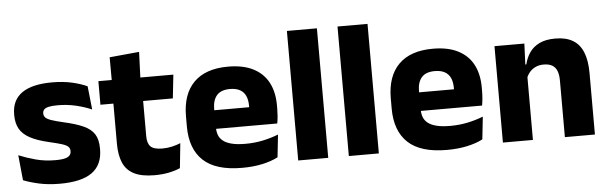

<svg xmlns="http://www.w3.org/2000/svg" viewBox="-45 -811 3091 975"><g transform="rotate(-5 1500.0 -323.5)"><path d="M225.9 12.2Q167.3 12.2 120.3 1.9Q73.4 -8.5 39.9 -21.9L27.1 -150.4Q65.5 -134.4 112.2 -121.7Q159 -109 213.5 -109Q257.2 -109 275.3 -118.3Q293.4 -127.6 293.4 -147.1V-149Q293.4 -162.7 284.3 -171.3Q275.2 -179.8 252.2 -187Q229.3 -194.2 188.3 -203.5Q126.8 -217.8 91 -237.7Q55.1 -257.6 39.7 -286.2Q24.3 -314.8 24.3 -354.5V-358.6Q24.3 -431.6 76.4 -467.9Q128.5 -504.1 229.5 -504.1Q286.5 -504.1 332.1 -493.6Q377.7 -483 408.5 -468.4L421.3 -349.2Q385.7 -364.8 341.4 -375.3Q297.1 -385.8 248.6 -385.8Q219 -385.8 202.2 -381.9Q185.4 -377.9 178.7 -370.3Q172 -362.8 172 -352.1V-350.3Q172 -338.4 179.9 -329.9Q187.8 -321.4 209.2 -313.9Q230.6 -306.5 270.7 -297.2Q332.3 -283.5 370.4 -266.3Q408.4 -249.2 426 -221.9Q443.5 -194.7 443.5 -149.3V-144.9Q443.5 -65.4 390 -26.6Q336.5 12.2 225.9 12.2Z M708 11Q642.5 11 603.7 -8.8Q564.9 -28.6 548 -68Q531.2 -107.4 531.2 -165.5V-440.1H682.8V-189.9Q682.8 -153.9 699.2 -137.3Q715.5 -120.6 759.8 -120.6Q784.6 -120.6 808.5 -126.1Q832.4 -131.6 852.1 -139.8L839.1 -13.6Q813.7 -2.3 780.4 4.4Q747.2 11 708 11ZM465.1 -369.5V-489.6H847.3L834.2 -369.5ZM533.2 -478.7 532.7 -605.5 684 -619.8 678.6 -478.7Z M1154.5 12.5Q1020.4 12.5 956.6 -47.2Q892.7 -107 892.7 -221.4V-272.5Q892.7 -385.7 952.6 -445.8Q1012.4 -505.8 1127.2 -505.8Q1204 -505.8 1255.1 -479.7Q1306.3 -453.6 1332.1 -405.1Q1357.8 -356.5 1357.8 -288.5V-272.1Q1357.8 -253 1356.2 -233.3Q1354.5 -213.5 1351.3 -196.4H1213.6Q1215.3 -225.6 1215.9 -251.4Q1216.5 -277.2 1216.5 -297.9Q1216.5 -328.3 1207 -349.2Q1197.4 -370 1177.7 -380.9Q1158 -391.8 1127.2 -391.8Q1081.2 -391.8 1059.9 -367.1Q1038.5 -342.4 1038.5 -296.9V-252L1039.4 -235.3V-200.5Q1039.4 -181.3 1045.7 -164.4Q1052 -147.5 1067.8 -134.7Q1083.7 -121.9 1111.4 -114.8Q1139.2 -107.6 1182.1 -107.6Q1227.4 -107.6 1269.5 -116.3Q1311.6 -125 1350.2 -140.1L1337.7 -25.2Q1303.7 -7.5 1257.1 2.5Q1210.6 12.5 1154.5 12.5ZM973.7 -196.4V-291.2H1320.5V-196.4Z M1441 0V-660.3H1594V0Z M1699 0V-660.3H1852V0Z M2198.5 12.5Q2064.4 12.5 2000.6 -47.2Q1936.7 -107 1936.7 -221.4V-272.5Q1936.7 -385.7 1996.6 -445.8Q2056.4 -505.8 2171.2 -505.8Q2248 -505.8 2299.1 -479.7Q2350.3 -453.6 2376.1 -405.1Q2401.8 -356.5 2401.8 -288.5V-272.1Q2401.8 -253 2400.2 -233.3Q2398.5 -213.5 2395.3 -196.4H2257.6Q2259.3 -225.6 2259.9 -251.4Q2260.5 -277.2 2260.5 -297.9Q2260.5 -328.3 2251 -349.2Q2241.4 -370 2221.7 -380.9Q2202 -391.8 2171.2 -391.8Q2125.2 -391.8 2103.9 -367.1Q2082.5 -342.4 2082.5 -296.9V-252L2083.4 -235.3V-200.5Q2083.4 -181.3 2089.7 -164.4Q2096 -147.5 2111.8 -134.7Q2127.7 -121.9 2155.4 -114.8Q2183.2 -107.6 2226.1 -107.6Q2271.4 -107.6 2313.5 -116.3Q2355.6 -125 2394.2 -140.1L2381.7 -25.2Q2347.7 -7.5 2301.1 2.5Q2254.6 12.5 2198.5 12.5ZM2017.7 -196.4V-291.2H2364.5V-196.4Z M2800.3 0V-288.8Q2800.3 -315.9 2793.4 -335.6Q2786.4 -355.4 2769.9 -366Q2753.4 -376.7 2725 -376.7Q2701.4 -376.7 2683.4 -368.2Q2665.4 -359.8 2653.3 -345.6Q2641.2 -331.4 2634.9 -313.5L2611.3 -385H2637.5Q2645.3 -418.5 2663.6 -445.1Q2681.9 -471.7 2713.8 -487.4Q2745.8 -503.1 2794.9 -503.1Q2849.9 -503.1 2884.9 -481.9Q2919.9 -460.7 2936.6 -418.7Q2953.4 -376.6 2953.4 -313.3V0ZM2484.4 0V-491.4H2636.7L2631.6 -368.6L2637.4 -354.2V0Z"/></g></svg>

Font: Anek Gurmukhi Medium
Style: Regular
Weight: 500
Designer: Sarang Kulkarni (Gurmukhi), Yesha Goshar (Latin)
Foundry: Ek Type
Version: Version 1.003